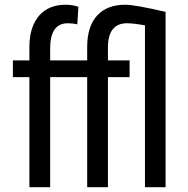

<svg xmlns="http://www.w3.org/2000/svg" viewBox="-20 -780 785 800"><path d="M102.5 0H189V-458.5H343.3V0H429.7V-458.5H520V-528.3H429.7V-581.5C429.7 -649.3 456.2 -683.1 509.3 -683.1C527.2 -683.1 552.1 -680.2 584 -674.3V0H669.9V-730.5C585 -750.3 529 -760.3 502 -760.3C451.5 -760.3 412.5 -745.4 385 -715.6C357.5 -685.8 343.6 -642.6 343.3 -585.9V-528.3H189V-578.1C189 -648.1 213.5 -683.1 262.7 -683.1C276.7 -683.1 289.9 -681.6 302.2 -678.7L306.6 -752C289.1 -757.5 271.6 -760.3 254.4 -760.3C206.5 -760.3 169.5 -745.2 143.3 -715.1C117.1 -685 103.5 -643.1 102.5 -589.4V-528.3H33.7V-458.5H102.5Z"/></svg>

Font: Roboto Condensed
Style: Regular
Weight: 400
Designer: Google
Version: Version 2.134; 2016